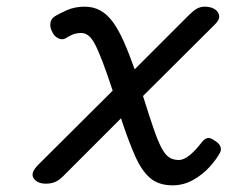

<svg xmlns="http://www.w3.org/2000/svg" viewBox="-20 -539 686 576"><path d="M498 17Q457 17 431.5 -4Q406 -25 386 -69.5Q366 -114 343 -184L169 -10Q157 2 145 7Q133 12 118 12Q92 12 81 -4Q70 -20 95 -45L318 -267Q301 -319 288 -353Q275 -387 265 -406Q255 -425 245 -432.5Q235 -440 224 -440Q208 -440 196 -434.5Q184 -429 177 -424Q165 -418 153 -425Q141 -432 136 -445Q130 -456 131 -468.5Q132 -481 143 -489Q155 -497 179.5 -508Q204 -519 234 -519Q260 -519 281 -507.5Q302 -496 319 -472.5Q336 -449 351.5 -414Q367 -379 384 -331L547 -494Q560 -507 570.5 -513Q581 -519 595 -519Q612 -519 624 -511.5Q636 -504 637.5 -491.5Q639 -479 623 -464L409 -251Q428 -190 441 -152.5Q454 -115 465 -94.5Q476 -74 488 -66.5Q500 -59 517 -59Q531 -59 548.5 -73Q566 -87 586 -113Q593 -122 601.5 -124.5Q610 -127 621 -119Q637 -110 641 -100Q645 -90 640 -81Q630 -62 609.5 -39Q589 -16 560 0.5Q531 17 498 17Z"/></svg>

Font: Playwrite IS
Style: Regular
Weight: 400
Designer: Veronika Burian, José Scaglione
Foundry: TypeTogether
Version: Version 1.002